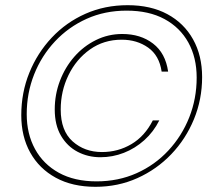

<svg xmlns="http://www.w3.org/2000/svg" viewBox="-20 -718 829 740"><path d="M348 2Q259 2 195 -33Q131 -68 96.5 -130Q62 -192 62 -274Q62 -361 93 -437.5Q124 -514 179.5 -573Q235 -632 309.5 -665Q384 -698 472 -698Q561 -698 625 -663.5Q689 -629 724 -566.5Q759 -504 759 -421Q759 -335 727.5 -258.5Q696 -182 640 -123.5Q584 -65 509.5 -31.5Q435 2 348 2ZM367 -112Q319 -112 279 -133Q239 -154 215 -195Q191 -236 191 -296Q191 -354 211 -406.5Q231 -459 266.5 -499.5Q302 -540 349.5 -563.5Q397 -587 451 -587Q522 -587 570 -550Q618 -513 628 -442H603Q594 -504 551 -534.5Q508 -565 449 -565Q380 -565 327 -527.5Q274 -490 244 -428.5Q214 -367 214 -296Q214 -214 260 -173Q306 -132 373 -132Q435 -132 486.5 -162.5Q538 -193 569 -254H594Q572 -210 536.5 -178Q501 -146 457.5 -129Q414 -112 367 -112ZM352 -19Q436 -19 506.5 -50.5Q577 -82 629 -138Q681 -194 709.5 -266Q738 -338 738 -419Q738 -496 706 -554Q674 -612 614 -644.5Q554 -677 468 -677Q384 -677 314 -645.5Q244 -614 192 -558.5Q140 -503 111.5 -431Q83 -359 83 -278Q83 -202 115 -143.5Q147 -85 207 -52Q267 -19 352 -19Z"/></svg>

Font: DM Sans 12pt Thin
Style: Italic
Weight: 250
Italic angle: -10°
Version: Version 4.004;gftools[0.9.30]